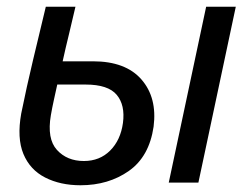

<svg xmlns="http://www.w3.org/2000/svg" viewBox="-20 -542 733 570"><path d="M219 8Q159 8 114 -15Q69 -38 49.5 -85Q30 -132 43 -205Q59 -284 78 -363.5Q97 -443 116 -522H204Q195 -482 185 -441.5Q175 -401 166 -360H256Q353 -360 400 -306Q447 -252 436 -166Q423 -77 362.5 -34.5Q302 8 219 8ZM592 -522H680L569 0H481ZM131 -200Q119 -130 149 -97Q179 -64 229 -64Q276 -64 307 -95Q338 -126 345 -177Q352 -230 326.5 -260.5Q301 -291 234 -291H150Q145 -268 140 -245.5Q135 -223 131 -200Z"/></svg>

Font: Raleway Medium
Style: Italic
Weight: 500
Italic angle: -12°
Designer: Matt McInerney, Pablo Impallari, Rodrigo Fuenzalida
Foundry: Matt McInerney, Pablo Impallari, Rodrigo Fuenzalida
Version: Version 4.026